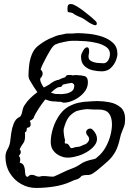

<svg xmlns="http://www.w3.org/2000/svg" viewBox="-20 -825 655 950"><path d="M159 105Q119 105 84.5 85.5Q50 66 28.5 31Q7 -4 7 -49Q7 -69 17 -86Q27 -103 30 -122Q32 -141 35.5 -166Q39 -191 48 -214Q57 -237 76 -246L80 -248Q88 -259 91 -277Q94 -295 104 -308Q114 -324 130 -339.5Q146 -355 165 -369Q156 -381 148 -394Q140 -407 132 -420Q128 -426 124.5 -433.5Q121 -441 121 -451Q121 -472 124 -500.5Q127 -529 137.5 -555.5Q148 -582 168 -598Q186 -612 204.5 -623Q223 -634 243 -641Q261 -650 281 -653Q289 -654 297.5 -656.5Q306 -659 313 -659H334Q342 -659 349.5 -660Q357 -661 364 -661Q388 -661 421 -657.5Q454 -654 486 -643.5Q518 -633 539.5 -612.5Q561 -592 561 -558Q561 -544 552.5 -523.5Q544 -503 527 -487.5Q510 -472 483 -472Q462 -472 438 -477.5Q414 -483 397.5 -499Q381 -515 381 -544Q381 -552 383.5 -558.5Q386 -565 390 -572Q400 -591 411 -591Q421 -591 421 -572Q421 -564 419.5 -558Q418 -552 418 -544Q418 -529 432.5 -522Q447 -515 464.5 -513.5Q482 -512 492 -512Q506 -512 515 -526Q524 -540 524 -558Q524 -580 505 -593Q486 -606 458.5 -612.5Q431 -619 405 -621Q379 -623 364 -623H335Q328 -623 320.5 -622Q313 -621 305 -619Q301 -618 296.5 -617.5Q292 -617 288 -615Q279 -614 270 -611Q261 -608 252 -604Q246 -600 239.5 -592Q233 -584 225 -570Q220 -562 210.5 -544.5Q201 -527 192.5 -509.5Q184 -492 181 -481L183 -479Q191 -471 191 -461Q191 -449 180 -438Q177 -431 182.5 -417Q188 -403 197 -392L224 -407Q236 -417 248 -423Q260 -429 270 -430Q278 -434 286.5 -437.5Q295 -441 303 -443Q307 -454 319 -454Q324 -454 329 -454Q334 -454 339 -452Q346 -453 352 -453.5Q358 -454 363 -453Q381 -453 398 -448.5Q415 -444 415 -418Q415 -389 394.5 -366Q374 -343 346.5 -330Q319 -317 297 -317Q292 -317 287.5 -319Q283 -321 278 -322L275 -321Q269 -321 263.5 -322Q258 -323 253 -323H251Q237 -323 225.5 -326Q214 -329 204 -333Q185 -309 170 -285.5Q155 -262 150 -251Q148 -241 141.5 -235.5Q135 -230 127 -227Q132 -219 132 -210Q132 -204 128.5 -199Q125 -194 116 -193L113 -192L111 -176Q105 -170 103 -169Q104 -165 104 -160.5Q104 -156 104 -150Q104 -128 94.5 -115.5Q85 -103 77 -86L78 -85Q83 -80 83 -73Q83 -64 73 -54Q80 -47 80 -35Q80 -32 79.5 -29Q79 -26 78 -23L77 -20H79Q93 -16 98 -5Q103 6 103.5 18.5Q104 31 106 40Q108 49 117 50L119 49Q126 40 137 40Q147 40 155.5 44.5Q164 49 172 49Q178 49 182 47.5Q186 46 192 46Q207 46 218 47.5Q229 49 244 49H245Q267 40 289 29Q311 18 338 8Q360 0 380.5 -14.5Q401 -29 442 -37Q451 -39 454.5 -41.5Q458 -44 461 -47Q487 -68 503 -97Q519 -126 526.5 -156Q534 -186 534 -209Q534 -245 519 -264Q504 -283 469 -283H445Q437 -283 428 -284Q419 -285 411 -285Q397 -284 383.5 -281.5Q370 -279 357 -275Q331 -261 318 -242.5Q305 -224 295 -186Q294 -175 296.5 -157.5Q299 -140 302 -132Q301 -128 300.5 -124Q300 -120 301 -117L302 -115H305Q316 -115 321.5 -105.5Q327 -96 331 -92Q339 -92 347 -95Q355 -98 362 -98Q373 -98 383.5 -103.5Q394 -109 404 -112Q421 -124 421 -137Q421 -147 411 -157Q406 -164 406 -170Q406 -178 412 -183.5Q418 -189 426 -189Q433 -189 439 -183Q460 -161 460 -138Q460 -122 449.5 -107.5Q439 -93 423 -82Q419 -78 416 -77Q392 -61 363.5 -53Q335 -45 315 -45Q297 -45 277.5 -53.5Q258 -62 244.5 -79Q231 -96 231 -123Q231 -154 242.5 -191Q254 -228 277 -259.5Q300 -291 334 -305Q342 -309 350 -311.5Q358 -314 366 -316Q377 -318 387.5 -320Q398 -322 409 -322Q423 -323 436 -324Q449 -325 461 -325Q490 -325 522 -319Q554 -313 576.5 -294Q599 -275 599 -236Q599 -214 594 -200Q589 -186 583.5 -173.5Q578 -161 574 -143Q565 -100 550.5 -74Q536 -48 513.5 -27.5Q491 -7 458 20Q439 35 428.5 38.5Q418 42 409.5 41Q401 40 384 45Q372 60 358.5 63Q345 66 330 74Q292 91 247 98Q202 105 159 105ZM278 -359Q291 -359 307 -362Q323 -365 335 -373.5Q347 -382 347 -398H348Q348 -411 335 -415Q325 -414 313.5 -411.5Q302 -409 290 -406Q287 -394 273 -394Q266 -394 255 -386Q244 -378 232 -366L255 -360H266Q269 -360 272 -360Q275 -360 278 -359ZM67 20 66 15H64L63 14Q65 18 67 20ZM443 -702Q424 -710 413 -718.5Q402 -727 388 -735Q375 -741 362.5 -746.5Q350 -752 340 -760Q331 -764 322.5 -764Q314 -764 314 -774V-786Q314 -794 317 -799.5Q320 -805 332 -805Q341 -805 358 -795Q375 -785 394 -770.5Q413 -756 429 -742.5Q445 -729 452 -722Q459 -715 459 -709Q459 -696 443 -702Z"/></svg>

Font: RU Serius
Style: Regular
Weight: 400
Designer: Robert E. Leuschke
Foundry: Robert E. Leuschke
Version: Version 1.011; ttfautohint (v1.8.3)